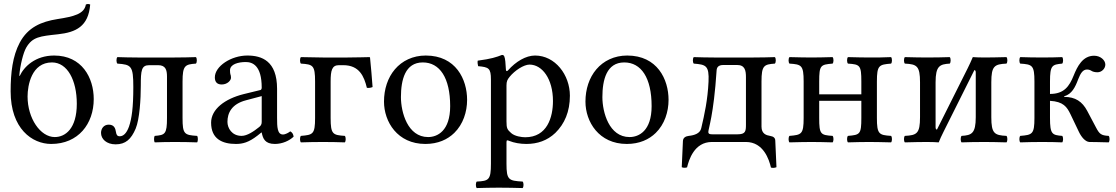

<svg xmlns="http://www.w3.org/2000/svg" viewBox="-20 -721 5668 975"><path d="M120 -231C120 -287.3 140 -404 244 -404C322 -404 370 -314 370 -194C370 -68 312 -25 258 -25C185 -25 120 -120 120 -231ZM34 -257C34 -67.7 143 10 240 10C377.3 10 456 -92 456 -218C456 -326 396 -439 255 -439C160 -439 102 -383 80 -335L78 -337C82.3 -389.3 98 -453 113 -479C145 -534 183 -537 275 -547C365 -557 429 -586 438 -698C431.1 -701.2 423.8 -701.9 416 -698C408 -650 355 -637 271 -624C190 -611 122 -583 80 -504C44 -436 34 -351.7 34 -257Z M907 -122V-307C907 -389 920 -394 975 -398C981 -404 981 -425 975 -431C945 -430 907 -429 867 -429H678C645 -429 606 -430 576 -431C570 -425 570 -404 576 -398C646.7 -393 657 -387 657 -279C657 -174 649 -119 635 -78C622 -42 605 -29 588 -29C575 -29 571 -37 569 -50C566 -69 560 -88 532 -88C507 -88 493 -68 493 -46C493 -15 521 12 567 12C618 12 646 -14 669 -68C689 -116 695 -218 695 -286C695 -364 698 -390 738 -390H783C821 -390 828 -366 828 -332V-122C828 -40 818 -35 766 -31C761 -25 761 -4 766 2C791 1 828 0 868 0C908 0 953 1 981 2C986 -4 986 -25 981 -31C916 -35 907 -40 907 -122Z M1309 -233V-101C1309 -88 1303 -81 1295 -75C1269 -54 1235 -31 1207 -31C1157 -31 1135 -71 1135 -102C1135 -147 1156 -193 1230 -212ZM1309 -48C1315 -17 1325.6 10 1376 10C1414.3 10 1450.3 -7 1471 -27C1469.3 -39.3 1465.3 -47.7 1454 -54C1446.5 -47.8 1429.7 -38 1417 -38C1388 -38 1387 -77 1387 -123V-270C1387 -412 1309 -439 1236 -439C1154 -439 1071 -385 1071 -328C1071 -304 1083 -292 1106 -292C1135 -292 1153 -313 1153 -326C1153 -333 1152 -340 1150 -344C1149 -347 1148 -353 1148 -364C1148 -395 1190 -406 1228 -406C1262 -406 1309 -389 1309 -276C1309 -269 1306 -265 1303 -264L1217 -243C1121 -219 1052 -166 1052 -98C1052 -16 1108 10 1178 10C1212.8 10 1243 2 1287 -32L1307 -48Z M1659 -307C1659 -364 1666 -390 1701 -390H1723C1805 -390 1829 -333 1843 -275C1854.1 -273.5 1863.5 -275.4 1872 -279C1868 -332 1864.5 -375.5 1859 -429L1857 -431C1857 -431 1777 -429 1745 -429H1619C1575.7 -429.4 1541 -430 1508 -431C1502 -425 1502 -404 1508 -398C1569 -394 1580 -390 1580 -307V-122C1580 -39 1569 -36 1508 -31C1502 -25 1502 -4 1508 2C1541 1 1576.3 0 1620 0C1663.3 0 1699 1 1731 2C1737 -4 1737 -25 1731 -31C1670 -35 1659 -39 1659 -122Z M1930 -205C1930 -103 1998 10 2140 10C2204.4 10 2252.8 -12.7 2286.9 -46C2331.7 -89.8 2352 -152.7 2352 -214C2352 -318 2295 -439 2142 -439C2076.2 -439 2021.9 -412 1985.3 -369C1949 -326.4 1930 -268.2 1930 -205ZM2127 -404C2213 -404 2266 -326 2266 -182C2266 -56 2201 -25 2154 -25C2050 -25 2016 -151 2016 -228C2016 -315 2037 -404 2127 -404Z M2568 -331C2594 -363 2639.8 -393 2669 -393C2733 -393 2788 -321 2788 -208C2788 -126 2759 -24 2647 -24C2629 -24 2594 -29 2576 -45.1C2555.9 -63.1 2552 -68.9 2552 -105V-287C2552 -308 2556.4 -316.7 2568 -331ZM2549 -368C2547.5 -398 2545.7 -423.7 2541 -434C2538.9 -438.6 2537 -442 2529 -442C2501 -431 2475 -422 2406 -413C2404 -407 2406 -391 2408 -385C2462 -380 2473 -375 2473 -317V110C2473 193 2462 198 2401 201C2395 207 2395 228 2401 234C2436 233 2473 232 2513 232C2553 232 2601 233 2634 234C2640 228 2640 207 2634 201C2563 197 2552 193 2552 110V2C2552 -11 2555.8 -9.7 2566 -5.5C2590.5 4.4 2621.4 10 2653 10C2709 10 2759 -7 2800 -46C2847 -92 2874 -154 2874 -235C2874 -341 2799 -439 2697 -439C2650.5 -439 2599.5 -408.5 2560 -364C2554.4 -357.7 2549.5 -358.4 2549 -368Z M2953 -205C2953 -103 3021 10 3163 10C3227.4 10 3275.8 -12.7 3309.9 -46C3354.7 -89.8 3375 -152.7 3375 -214C3375 -318 3318 -439 3165 -439C3099.2 -439 3044.9 -412 3008.3 -369C2972 -326.4 2953 -268.2 2953 -205ZM3150 -404C3236 -404 3289 -326 3289 -182C3289 -56 3224 -25 3177 -25C3073 -25 3039 -151 3039 -228C3039 -315 3060 -404 3150 -404Z M3577 -51C3577 -68 3604 -134.3 3619 -363C3620 -378.3 3626.7 -391 3654 -391H3723C3763 -391 3768 -363 3768 -329V-88C3768 -55 3766 -39 3726 -39H3597C3586 -39 3577 -40 3577 -51ZM3605 -429C3572 -429 3533 -430 3503 -431C3497 -425 3497 -404 3503 -398C3564 -393 3581.9 -388.9 3578 -306C3573.7 -213.7 3557.6 -140.4 3541 -70C3535 -43 3506 -34 3478 -31C3463 -29 3449 -23 3448 -5L3442 128C3449.4 131.4 3457.2 132.2 3469 129C3478 92 3505 0 3595 0H3768C3857 0 3886 90 3895 130C3903.7 132.3 3913.4 132.2 3923 128L3917 -6C3917 -20 3909 -28 3890 -31C3872 -34 3847 -41 3847 -78V-307C3847 -389 3860 -394 3915 -398C3921 -404 3921 -425 3915 -431C3885 -430 3847 -429 3807 -429Z M4433 -307C4433 -390 4444 -393 4505 -398C4511 -404 4511 -425 4505 -431C4470 -429 4426 -429 4393 -429C4365 -429 4325 -430 4286 -431C4280 -425 4280 -404 4286 -398C4347 -394 4354 -390 4354 -307V-242H4140V-307C4140 -390 4147 -393 4208 -398C4214 -404 4214 -425 4208 -431C4170 -430 4131.8 -429 4100 -429C4070.4 -429 4029 -430 3989 -431C3983 -425 3983 -404 3989 -398C4050 -394 4061 -390 4061 -307V-122C4061 -39 4050 -36 3989 -31C3983 -25 3983 -4 3989 2C4029 1 4069.2 0 4101 0C4132.8 0 4172 1 4208 2C4214 -4 4214 -25 4208 -31C4147 -35 4140 -39 4140 -122V-209H4354V-122C4354 -39 4347 -36 4286 -31C4280 -25 4280 -4 4286 2C4322 1 4359.2 0 4394 0C4424.3 0 4466 1 4505 2C4511 -4 4511 -25 4505 -31C4444 -35 4433 -39 4433 -122Z M4738 -63C4735 -63 4731 -65 4731 -75V-303C4731 -386 4752 -395 4803 -398C4809 -404 4809 -425 4803 -431C4780 -430 4723 -429 4686 -429C4653.4 -429 4613 -430 4575 -431C4569 -425 4569 -404 4575 -398C4636 -395 4652 -386 4652 -303V-126C4652 -43 4636 -34 4575 -31C4569 -25 4569 -4 4575 2C4614 1 4654 0 4686 0C4708.6 0 4736 1 4747 2C4752 -11.8 4761.3 -31.7 4771.6 -52.2L4928 -365C4931 -365 4935 -363 4935 -353V-126C4935 -43 4914 -34 4863 -31C4857 -25 4857 -4 4863 2C4886 1 4940.2 0 4980 0C5010.8 0 5052 1 5091 2C5097 -4 5097 -25 5091 -31C5030 -34 5014 -43 5014 -126V-303C5014 -386 5030 -395 5091 -398C5097 -404 5097 -425 5091 -431C5051 -430 5010.8 -429 4980 -429C4957.8 -429 4930 -430 4920 -431C4912.2 -412.5 4903.1 -392.4 4894.1 -374.5Z M5512 0C5512 0 5590 1 5610 2C5616 -4 5616 -25 5610 -31C5571 -33 5563 -41 5546 -73L5501 -158C5476 -205 5441 -229 5384 -229V-232C5423 -243 5440 -278 5455 -318C5467 -349 5479 -368 5500 -368C5509 -368 5517 -365 5523 -361C5529 -357 5540 -354 5553 -354C5575 -354 5593 -373 5593 -393C5593 -415 5569 -438 5536 -438C5478 -438 5451 -384 5432 -337C5410 -282 5383 -244 5312 -244V-307C5312 -390 5323 -393 5374 -398C5380 -404 5380 -425 5374 -431C5350 -430 5312 -429 5272 -429C5229 -429 5194 -430 5161 -431C5155 -425 5155 -404 5161 -398C5222 -394 5233 -390 5233 -307V-122C5233 -39 5222 -36 5161 -31C5155 -25 5155 -4 5161 2C5194 1 5229 0 5273 0C5312 0 5352 1 5374 2C5380 -4 5380 -25 5374 -31C5323 -35 5312 -39 5312 -122V-209C5380 -205 5398 -178 5416 -141L5459 -51C5472 -24 5492 -1 5512 0Z"/></svg>

Font: Libertinus Math
Style: Regular
Weight: 400
Designer: Philipp H. Poll
Foundry: Khaled Hosny
Version: Version 6.2